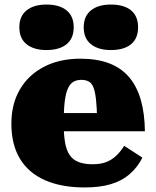

<svg xmlns="http://www.w3.org/2000/svg" viewBox="-20 -812 684 844"><path d="M260 -269Q260 -220 266 -185.5Q272 -151 286.5 -130Q301 -109 326 -99.5Q351 -90 387 -90Q423 -90 448 -100Q473 -110 492 -128.5Q511 -147 526 -171L606 -119Q584 -76 550 -46.5Q516 -17 467.5 -2.5Q419 12 352 12Q250 12 177.5 -20Q105 -52 67.5 -114.5Q30 -177 30 -268Q30 -355 67.5 -419Q105 -483 173.5 -518.5Q242 -554 333 -554Q406 -554 459 -534Q512 -514 546.5 -474Q581 -434 598.5 -374.5Q616 -315 617 -235H204V-315H425L407 -283Q406 -340 402 -375Q398 -410 390.5 -428.5Q383 -447 369.5 -454Q356 -461 338 -461Q318 -461 303.5 -453Q289 -445 279 -424Q269 -403 264.5 -365.5Q260 -328 260 -269ZM304 -692Q304 -643 272.5 -617.5Q241 -592 184 -592Q129 -592 97 -617.5Q65 -643 65 -692Q65 -741 97 -766.5Q129 -792 184 -792Q241 -792 272.5 -766.5Q304 -741 304 -692ZM587 -692Q587 -643 556 -617.5Q525 -592 467 -592Q412 -592 380 -617.5Q348 -643 348 -692Q348 -741 380 -766.5Q412 -792 467 -792Q525 -792 556 -766.5Q587 -741 587 -692Z"/></svg>

Font: Roboto Serif 20pt Black
Style: Regular
Weight: 900
Version: Version 1.008